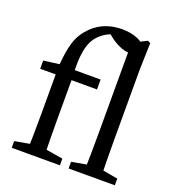

<svg xmlns="http://www.w3.org/2000/svg" viewBox="-135 -857 883 964"><g transform="rotate(20 306.0 -374.5)"><path d="M114.1 0H204.7C202.7 -70 201.7 -140 201.7 -210V-434.8C193.7 -550.5 205.4 -623.5 248.4 -666.5C274.9 -693 301.4 -705.8 348.5 -718.5L286.8 -722.3L315.3 -698.4C352.8 -667.5 394.3 -649.2 426.8 -649.2C458.4 -649.2 479.3 -667.7 481.2 -692.4C470.1 -730.3 412.3 -749.2 354.4 -749.2C300.1 -749.2 241.5 -733.8 195.5 -687.8C140.6 -632.9 127.1 -579.1 117.1 -464.8L147.6 -480.5L34.3 -465.5V-421.6H117.1V-210C117.1 -140 116.1 -70 114.1 0ZM35.6 0H293.2V-35.7L172.5 -55.7H147.8L35.6 -35.7V0ZM159.5 -421.6H337.8V-474.5H159.5V-421.6ZM339.6 0H586.6V-35.7L474.5 -55.7H451.3L339.6 -35.7V0ZM417.8 0H508.4C506.4 -70 505.4 -140 505.4 -210V-589.2L509.4 -731.1L495.2 -739.2L420.8 -701.9V-210C420.8 -140 419.8 -70 417.8 0Z"/></g></svg>

Font: Source Serif Variable
Style: Regular
Weight: 389
Designer: Frank Grießhammer
Foundry: Adobe Systems Incorporated
Version: Version 3.001;hotconv 1.0.111;makeotfexe 2.5.65597